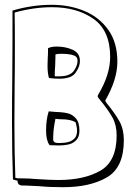

<svg xmlns="http://www.w3.org/2000/svg" viewBox="-20 -745 536 800"><path d="M496 -161Q496 -47 425.5 -6Q355 35 243 35Q187 35 146 31H147L85 28H81H74Q53 28 53 8Q37 4 34 3Q30 -102 30 -235Q30 -345 31 -399L32 -565V-701Q114 -725 196 -725Q269 -725 331 -699.5Q393 -674 431 -621Q469 -568 469 -488Q469 -414 419 -327V-325Q419 -322 423 -318V-317Q460 -272 478 -239Q496 -206 496 -161ZM390 -352Q439 -434 439 -508Q439 -617 370 -666Q301 -715 196 -715Q122 -715 42 -693L41 -692Q42 -645 42 -553Q42 -446 41 -393L40 -233Q40 -107 44 -4Q52 -2 54 -2H66Q86 -2 102.5 -1Q119 0 130 1Q190 5 223 5Q331 5 398.5 -34Q466 -73 466 -181Q466 -224 448.5 -255.5Q431 -287 395 -331Q387 -339 387 -344Q387 -348 390 -352ZM184 -420Q178 -440 178 -471L179 -506Q180 -515 180 -531V-544Q193 -551 217 -551Q253 -551 283 -537.5Q313 -524 313 -491Q313 -470 300 -450Q290 -431 271.5 -424Q253 -417 227 -417Q204 -417 184 -420ZM278 -517H279Q259 -521 237 -521Q219 -521 211 -518V-508L210 -474Q208 -446 208 -433L209 -427H227Q276 -427 291 -455Q303 -474 303 -491Q303 -503 297 -508.5Q291 -514 278 -517ZM188 -140 186 -141Q172 -160 172 -201Q172 -248 183 -281L207 -279Q239 -278 260 -273.5Q281 -269 296 -252Q311 -235 311 -201Q311 -178 301 -165Q288 -149 269 -144Q250 -139 224 -139ZM295 -236V-235L294 -236Q274 -248 236 -248Q227 -248 211 -250Q202 -205 202 -181Q202 -177 201.5 -167Q201 -157 206.5 -153Q212 -149 225 -149Q249 -149 265.5 -153.5Q282 -158 293 -171Q301 -182 301 -201Q301 -214 295 -236Z"/></svg>

Font: Londrina Shadow
Style: Regular
Weight: 400
Designer: Marcelo Magalhaes
Foundry: Marcelo Magalhães
Version: Version 1.002